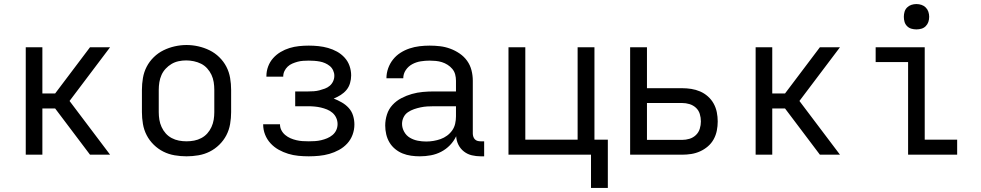

<svg xmlns="http://www.w3.org/2000/svg" viewBox="-20 -763 4840 947"><path d="M107 0V-530H189V-302H252L424 -530H523L323 -265L523 0H424L252 -228H189V0Z M900 8Q871 8 841.5 3Q812 -2 786 -15Q760 -28 738.5 -49Q717 -70 703.5 -96Q690 -122 685 -151.5Q680 -181 680 -210V-320Q680 -349 685 -378.5Q690 -408 703.5 -434Q717 -460 738.5 -481Q760 -502 786.5 -515Q813 -528 842 -534.5Q871 -541 900 -541Q929 -541 958 -534.5Q987 -528 1013.5 -515Q1040 -502 1061.5 -481Q1083 -460 1096.5 -434Q1110 -408 1115 -378.5Q1120 -349 1120 -320V-210Q1120 -181 1115 -151.5Q1110 -122 1096.5 -96Q1083 -70 1061.5 -49Q1040 -28 1014 -15Q988 -2 958.5 3Q929 8 900 8ZM900 -66Q919 -66 937.5 -69.5Q956 -73 973 -82Q990 -91 1002.5 -105Q1015 -119 1023 -136.5Q1031 -154 1034 -172.5Q1037 -191 1037 -210V-320Q1037 -339 1034 -358Q1031 -377 1023 -394Q1015 -411 1002 -425.5Q989 -440 972 -448.5Q955 -457 936 -461Q917 -465 898 -465Q879 -465 860.5 -461Q842 -457 826 -447.5Q810 -438 797 -424Q784 -410 776.5 -393Q769 -376 766 -357.5Q763 -339 763 -320V-210Q763 -191 766 -172.5Q769 -154 777 -136.5Q785 -119 797.5 -105Q810 -91 827 -82Q844 -73 862.5 -69.5Q881 -66 900 -66Z M1503 8Q1477 8 1451.5 5.5Q1426 3 1401.5 -4.5Q1377 -12 1354.5 -24.5Q1332 -37 1314.5 -56Q1297 -75 1287.5 -99Q1278 -123 1278 -149Q1278 -149 1278 -149.5Q1278 -150 1278 -150H1361Q1361 -134 1368 -120.5Q1375 -107 1387 -97Q1399 -87 1413 -81Q1427 -75 1442 -71.5Q1457 -68 1472 -67Q1487 -66 1503 -66Q1518 -66 1533.5 -67Q1549 -68 1564 -71.5Q1579 -75 1593.5 -81Q1608 -87 1620 -97Q1632 -107 1638.5 -121Q1645 -135 1645 -151Q1645 -167 1638.5 -181.5Q1632 -196 1620 -206.5Q1608 -217 1593 -223Q1578 -229 1563 -232.5Q1548 -236 1532 -237.5Q1516 -239 1500 -239H1436V-312H1500Q1514 -312 1528 -313Q1542 -314 1555.5 -317.5Q1569 -321 1582.5 -326Q1596 -331 1606.5 -340Q1617 -349 1623 -362Q1629 -375 1629 -389V-390Q1629 -403 1623 -416Q1617 -429 1606.5 -437.5Q1596 -446 1583.5 -451.5Q1571 -457 1557.5 -459.5Q1544 -462 1530 -463Q1516 -464 1503 -464Q1489 -464 1475 -463Q1461 -462 1448 -458.5Q1435 -455 1422 -449.5Q1409 -444 1399 -434.5Q1389 -425 1383 -412.5Q1377 -400 1377 -386Q1377 -386 1377 -385.5Q1377 -385 1377 -385H1294Q1294 -385 1294 -386Q1294 -387 1294 -388Q1294 -412 1302.5 -435Q1311 -458 1327 -476Q1343 -494 1364 -506.5Q1385 -519 1408 -526Q1431 -533 1455 -535.5Q1479 -538 1503 -538Q1527 -538 1551 -535.5Q1575 -533 1598 -526.5Q1621 -520 1642 -508.5Q1663 -497 1679.5 -479Q1696 -461 1704 -438Q1712 -415 1712 -391Q1712 -372 1706.5 -353Q1701 -334 1689 -319.5Q1677 -305 1660.5 -294.5Q1644 -284 1626 -277Q1646 -269 1665.5 -258Q1685 -247 1700 -230.5Q1715 -214 1721.5 -192.5Q1728 -171 1728 -149Q1728 -123 1719 -98.5Q1710 -74 1692.5 -55Q1675 -36 1652 -23.5Q1629 -11 1604.5 -4Q1580 3 1554 5.5Q1528 8 1503 8Z M2051 8Q2029 8 2007.5 5Q1986 2 1966 -6Q1946 -14 1929 -28Q1912 -42 1901 -60.5Q1890 -79 1885 -100.5Q1880 -122 1880 -144Q1880 -171 1888.5 -198Q1897 -225 1916 -245.5Q1935 -266 1960 -279Q1985 -292 2011.5 -299.5Q2038 -307 2065.5 -309.5Q2093 -312 2121 -312H2229V-365Q2229 -381 2225 -396Q2221 -411 2211 -423Q2201 -435 2187.5 -443.5Q2174 -452 2159.5 -456.5Q2145 -461 2129.5 -462.5Q2114 -464 2099 -464Q2077 -464 2055 -460.5Q2033 -457 2013.5 -446.5Q1994 -436 1981.5 -417.5Q1969 -399 1969 -377Q1969 -377 1969 -377Q1969 -377 1969 -377H1886Q1886 -377 1886 -377Q1886 -377 1886 -377Q1886 -402 1894.5 -426Q1903 -450 1918.5 -469.5Q1934 -489 1955 -502.5Q1976 -516 2000 -524Q2024 -532 2049 -535Q2074 -538 2099 -538Q2125 -538 2150.5 -535Q2176 -532 2200.5 -523Q2225 -514 2247 -499Q2269 -484 2284 -463Q2299 -442 2305.5 -416.5Q2312 -391 2312 -365V-104Q2312 -97 2314.5 -89Q2317 -81 2322.5 -75.5Q2328 -70 2335.5 -68Q2343 -66 2351 -66H2368V8H2351Q2329 8 2307.5 3Q2286 -2 2268.5 -15.5Q2251 -29 2241 -49Q2231 -69 2230 -91Q2218 -66 2199 -46.5Q2180 -27 2156 -14.5Q2132 -2 2105 3Q2078 8 2051 8ZM2082 -65Q2100 -65 2118 -68Q2136 -71 2153 -77Q2170 -83 2185 -94Q2200 -105 2210.5 -120Q2221 -135 2225 -153Q2229 -171 2229 -189V-239H2121Q2104 -239 2087.5 -238Q2071 -237 2054.5 -233.5Q2038 -230 2022 -224.5Q2006 -219 1992 -209.5Q1978 -200 1970.5 -184.5Q1963 -169 1963 -152Q1963 -132 1973.5 -113Q1984 -94 2002 -83.5Q2020 -73 2040.5 -69Q2061 -65 2082 -65Z M2978 164H2895V0H2488V-530H2571V-74H2829V-530H2912V-74H2978Z M3088 0V-530H3171V-328H3344Q3367 -328 3389.5 -324.5Q3412 -321 3433 -312Q3454 -303 3471.5 -287.5Q3489 -272 3500 -252Q3511 -232 3515.5 -209.5Q3520 -187 3520 -164Q3520 -141 3515.5 -118.5Q3511 -96 3500 -76Q3489 -56 3471.5 -41Q3454 -26 3433 -16.5Q3412 -7 3389.5 -3.5Q3367 0 3344 0ZM3171 -73H3344Q3363 -73 3381 -78.5Q3399 -84 3412.5 -97Q3426 -110 3431.5 -128Q3437 -146 3437 -164Q3437 -183 3431.5 -201Q3426 -219 3412.5 -231.5Q3399 -244 3381 -249.5Q3363 -255 3344 -255H3171Z M3707 0V-530H3789V-302H3852L4024 -530H4123L3923 -265L4123 0H4024L3852 -228H3789V0Z M4459 0V-457H4299V-530H4541V-74H4701V0ZM4500 -618Q4487 -618 4475 -621.5Q4463 -625 4454 -634Q4445 -643 4441.5 -655Q4438 -667 4438 -680Q4438 -693 4441.5 -705Q4445 -717 4454 -726Q4463 -735 4475 -739Q4487 -743 4500 -743Q4513 -743 4525 -739Q4537 -735 4546 -726Q4555 -717 4559 -705Q4563 -693 4563 -680Q4563 -667 4559 -655Q4555 -643 4546 -634Q4537 -625 4525 -621.5Q4513 -618 4500 -618Z"/></svg>

Font: Iosevka Mono
Style: Regular
Weight: 400
Designer: Belleve Invis
Foundry: Belleve Invis
Version: Version 11.1.1